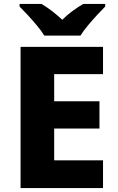

<svg xmlns="http://www.w3.org/2000/svg" viewBox="-20 -951 595 971"><path d="M501 0H84V-714H501V-576H254V-439H483V-301H254V-140H501ZM204 -771Q190 -794 167.5 -821Q145 -848 121.5 -873.5Q98 -899 79 -918V-931H190Q217 -915 242.5 -895.5Q268 -876 295 -851Q320 -876 347.5 -896Q375 -916 401 -931H512V-918Q494 -900 470.5 -874.5Q447 -849 424 -821.5Q401 -794 387 -771Z"/></svg>

Font: Noto Sans Gurmukhi UI ExtraBold
Style: Regular
Weight: 800
Designer: Jelle Bosma - Monotype Design Team
Foundry: Monotype Imaging Inc.
Version: Version 2.004; ttfautohint (v1.8.4.7-5d5b)